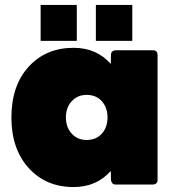

<svg xmlns="http://www.w3.org/2000/svg" viewBox="-20 -745 706 775"><path d="M330 -180Q368 -180 391 -205.5Q414 -231 414 -271Q414 -311 391 -336.5Q368 -362 330 -362Q293 -362 269.5 -336.5Q246 -311 246 -271Q246 -231 269.5 -205.5Q293 -180 330 -180ZM277 10Q165 10 95.5 -67Q26 -144 26 -271Q26 -399 95.5 -475.5Q165 -552 277 -552Q370 -552 427 -487Q428 -506 428 -523.5Q428 -541 447 -542H598Q615 -542 616 -524V-18Q616 -2 598 0H447Q431 0 428 -18L427 -55Q370 10 277 10ZM514 -580H367V-725H514ZM290 -580H144V-725H290Z"/></svg>

Font: YamahaIndonesia935. App Black
Style: Regular
Weight: 900
Designer: Dalton Maag Ltd
Foundry: Dalton Maag Ltd
Version: Version 1.002; January 01, 2024; Regular/Italic